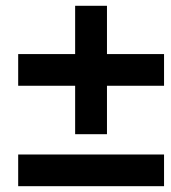

<svg xmlns="http://www.w3.org/2000/svg" viewBox="-20 -640 589 660"><path d="M347.7 -345.2V-178.7H238.3V-345.2H42.5V-454.1H238.3V-620.1H347.7V-454.1H543.9V-345.2ZM543.9 -108.9V0H42.5V-108.9Z"/></svg>

Font: Arimo
Style: Italic
Weight: 400
Italic angle: -12°
Designer: Steve Matteson
Foundry: Monotype Imaging Inc.
Version: Version 1.33